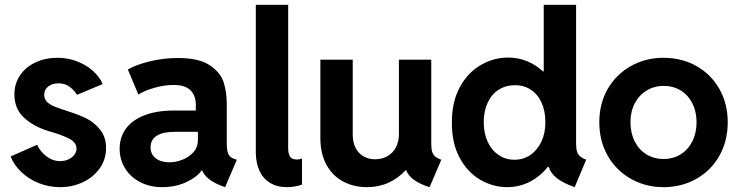

<svg xmlns="http://www.w3.org/2000/svg" viewBox="-20 -772 3081 800"><path d="M24.4 -120.1 134.8 -168.9Q147.5 -140.6 173.6 -120.6Q199.7 -100.6 230.5 -100.6Q249.5 -100.6 265.1 -107.9Q280.8 -115.2 289.8 -127.2Q298.8 -139.2 298.8 -152.3Q298.8 -177.7 270.3 -193.1Q241.7 -208.5 196.3 -221.7L182.6 -225.6Q120.6 -244.6 80.3 -281.5Q40 -318.4 40 -378.9Q40 -423.3 63.5 -458Q86.9 -492.7 127.7 -512Q168.5 -531.2 218.8 -531.2Q262.2 -531.2 300 -516.8Q337.9 -502.4 366 -477.8Q394 -453.1 408.2 -421.9L300.8 -377Q289.1 -396 270 -410.4Q251 -424.8 223.6 -424.8Q197.8 -424.8 180.9 -411.6Q164.1 -398.4 164.1 -377Q164.1 -358.9 176.3 -347.2Q188.5 -335.4 207.5 -327.9Q226.6 -320.3 268.6 -306.6Q309.1 -293.9 340.8 -278.1Q372.6 -262.2 397.2 -231.7Q421.9 -201.2 421.9 -155.3Q421.9 -108.4 396 -71.3Q370.1 -34.2 326.2 -13.2Q282.2 7.8 230.5 7.8Q183.6 7.8 141.6 -9Q99.6 -25.9 68.8 -55.2Q38.1 -84.5 24.4 -120.1Z M478.5 -152.3Q478.5 -199.7 504.4 -235.6Q530.3 -271.5 581.5 -291.5Q632.8 -311.5 706.1 -311.5H795.9V-336.9Q795.9 -373.5 773.7 -395.8Q751.5 -418 703.1 -418Q666 -418 624.5 -406.5Q583 -395 556.6 -377.9L512.7 -482.4Q545.9 -502 603 -516.1Q660.2 -530.3 721.7 -530.3Q809.6 -530.3 854.5 -499.8Q899.4 -469.2 912.1 -428.5Q924.8 -387.7 924.8 -338.9V-175.8Q924.8 -145 931.2 -130.6Q937.5 -116.2 955.1 -110.4L966.8 -106.4L918 7.8L902.3 2Q838.9 -22 821.8 -62.5H820.8Q798.8 -32.2 754.2 -12.2Q709.5 7.8 656.2 7.8Q604.5 7.8 564 -13.2Q523.4 -34.2 501 -70.8Q478.5 -107.4 478.5 -152.3ZM686.5 -95.7Q710.4 -95.7 738 -105.7Q765.6 -115.7 785.2 -137Q804.7 -158.2 804.7 -189.5V-222.7H707Q659.2 -222.7 633.3 -206.5Q607.4 -190.4 607.4 -158.2Q607.4 -128.9 629.2 -112.3Q650.9 -95.7 686.5 -95.7Z M1045.9 -134.8V-752H1180.7V-151.4Q1181.2 -130.9 1188.7 -119.1Q1196.3 -107.4 1216.8 -107.4Q1227.5 -107.4 1238.3 -111.3V-2.9Q1225.6 2 1209 4.9Q1192.4 7.8 1175.8 7.8Q1133.8 7.8 1104.5 -10.5Q1075.2 -28.8 1060.8 -61Q1046.4 -93.3 1045.9 -134.8Z M1314.9 -196.3V-523.4H1449.7V-211.9Q1449.7 -178.7 1461.7 -155.5Q1473.6 -132.3 1494.9 -120.4Q1516.1 -108.4 1542.5 -108.4Q1571.8 -108.4 1594.5 -121.3Q1617.2 -134.3 1629.6 -158Q1642.1 -181.6 1642.1 -211.9V-523.4H1776.9V-173.8Q1776.9 -152.8 1780.3 -140.9Q1783.7 -128.9 1792.5 -120.8Q1801.3 -112.8 1818.8 -106.4L1770 7.8Q1690.4 -16.6 1672.4 -62.5H1669.9Q1639.6 -29.3 1598.9 -10.7Q1558.1 7.8 1509.3 7.8Q1453.6 7.8 1409.4 -15.9Q1365.2 -39.6 1340.1 -85.7Q1314.9 -131.8 1314.9 -196.3Z M2266.6 -76.2H2262.2Q2230.5 -36.6 2187 -14.4Q2143.6 7.8 2093.3 7.8Q2033.7 7.8 1980.5 -23.4Q1927.2 -54.7 1894.8 -115.5Q1862.3 -176.3 1862.8 -260.7Q1862.3 -345.2 1894.8 -406.5Q1927.2 -467.8 1981 -499.8Q2034.7 -531.7 2096.2 -532.2Q2138.7 -532.2 2175.5 -517.3Q2212.4 -502.4 2242.2 -474.6H2245.6V-752H2380.4V-170.9Q2380.9 -150.9 2384.8 -139.2Q2388.7 -127.4 2397.5 -120.1Q2406.2 -112.8 2422.4 -106.4L2374.5 7.8Q2327.1 -8.8 2300.8 -29.3Q2274.4 -49.8 2266.6 -76.2ZM2252.4 -262.7Q2252.4 -310.1 2236.1 -345.2Q2219.7 -380.4 2190.7 -398.9Q2161.6 -417.5 2125.5 -417Q2087.4 -417 2057.9 -398.2Q2028.3 -379.4 2012 -344.2Q1995.6 -309.1 1995.6 -262.7Q1995.6 -217.3 2011.7 -181.9Q2027.8 -146.5 2057.1 -126.5Q2086.4 -106.4 2123.5 -106.4Q2160.6 -106.4 2189.9 -126.5Q2219.2 -146.5 2235.8 -181.9Q2252.4 -217.3 2252.4 -262.7Z M2477.1 -262.7Q2477.1 -340.3 2512.2 -401.4Q2547.4 -462.4 2608.6 -496.8Q2669.9 -531.2 2744.6 -531.2Q2820.3 -531.2 2881.3 -497.1Q2942.4 -462.9 2977.3 -401.6Q3012.2 -340.3 3012.2 -262.7Q3012.2 -184.6 2977.3 -122.8Q2942.4 -61 2881.1 -26.6Q2819.8 7.8 2744.6 7.8Q2669.9 7.8 2608.6 -26.9Q2547.4 -61.5 2512.2 -123Q2477.1 -184.6 2477.1 -262.7ZM2882.3 -262.7Q2882.3 -306.6 2865 -341.1Q2847.7 -375.5 2816.7 -394.8Q2785.6 -414.1 2745.6 -414.1Q2706.1 -414.1 2674.6 -395Q2643.1 -376 2625 -341.6Q2606.9 -307.1 2606.9 -262.7Q2606.9 -217.8 2624.8 -182.6Q2642.6 -147.5 2674.1 -128.4Q2705.6 -109.4 2744.6 -109.4Q2783.7 -109.4 2815.2 -128.4Q2846.7 -147.5 2864.5 -182.6Q2882.3 -217.8 2882.3 -262.7Z"/></svg>

Font: Reddit Sans Vanilla
Style: Bold
Weight: 700
Designer: Stephen Hutchings
Foundry: Reddit
Version: Version 1.013